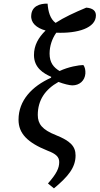

<svg xmlns="http://www.w3.org/2000/svg" viewBox="-20 -824 548 1057"><path d="M277 213C354 149 396 99 396 32C396 -18 368 -48 288 -80C212 -110 188 -142 188 -191C188 -273 229 -332 302 -373C330 -362 364 -354 378 -354C418 -354 447 -380 450 -419C451 -437 448 -454 439 -466C415 -466 356 -456 308 -433C275 -453 253 -479 253 -529C253 -571 267 -612 290 -644C408 -639 508 -670 508 -739C508 -763 493 -779 455 -782C390 -755 332 -728 286 -698C256 -720 245 -761 242 -804C199 -805 155 -790 152 -740C148 -699 180 -670 231 -656C191 -617 167 -574 167 -521C167 -451 219 -420 262 -401L261 -396C156 -349 82 -271 82 -165C82 -89 131 -39 243 6C288 23 306 40 306 68C306 101 292 132 244 186Z"/></svg>

Font: Noto Serif Condensed Medium
Style: Italic
Weight: 500
Width: 3
Italic angle: -12°
Designer: Monotype Design Team
Foundry: Monotype Imaging Inc.
Version: Version 2.013